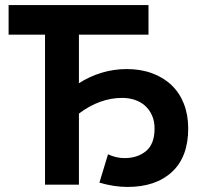

<svg xmlns="http://www.w3.org/2000/svg" viewBox="-20 -730 803 759"><path d="M484 9Q456 9 428 4.5Q400 0 373 -8L407 -120Q422 -113 438.5 -109Q455 -105 472 -105Q524 -105 557.5 -133Q591 -161 591 -222Q591 -251 581 -273.5Q571 -296 554 -311.5Q537 -327 513.5 -335Q490 -343 463 -343Q419 -343 376 -327.5Q333 -312 292 -281V0H158V-593H14V-710H567V-593H292V-401Q334 -428 382 -442.5Q430 -457 481 -457Q536 -457 581 -440.5Q626 -424 658 -393.5Q690 -363 707 -319.5Q724 -276 724 -222Q724 -110 660 -50.5Q596 9 484 9Z"/></svg>

Font: Rising Sun
Style: Bold
Weight: 700
Designer: Matt McInerney, Pablo Impallari, Rodrigo Fuenzalida (Raleway font), Stephen Hutchings (Greek), Cristiano Sobral (main ch
Foundry: The Rising Sun Project Authors
Version: Version 4.327; ttfautohint (v1.8.4.7-5d5b-dirty)